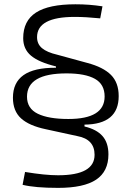

<svg xmlns="http://www.w3.org/2000/svg" viewBox="-20 -786 626 913"><path d="M544.4 -329.1Q544.4 -194.8 381.8 -193.4V-184.6Q439.5 -170.9 467.5 -138.9Q495.6 -106.9 495.6 -51.8Q495.6 29.3 437 68.4Q378.4 107.4 256.3 107.4Q146.5 107.4 87.4 92.8L99.1 31.7Q147.5 39.6 186 43.5Q224.6 47.4 256.3 47.4Q429.7 47.4 429.7 -49.8Q429.7 -123.5 348.6 -138.7L198.2 -171.4Q118.7 -188 80.1 -223.1Q41.5 -258.3 41.5 -321.3Q41.5 -393.1 91.8 -428.7Q142.1 -464.4 246.1 -463.9V-470.2Q164.1 -490.2 127.2 -521.5Q90.3 -552.7 90.3 -604.5Q90.3 -687 151.1 -726.3Q211.9 -765.6 338.4 -765.6Q373 -765.6 404.5 -763.2Q436 -760.7 467.3 -755.9L456.5 -698.7Q421.4 -702.1 391.8 -703.9Q362.3 -705.6 335.4 -705.6Q156.2 -705.6 156.2 -609.4Q156.2 -576.7 179.9 -556.9Q203.6 -537.1 252 -525.9L395 -486.8Q470.7 -466.8 507.6 -429.9Q544.4 -393.1 544.4 -329.1ZM108.4 -326.2Q108.4 -270 159.7 -245.1Q210.9 -220.2 305.2 -220.2Q477.5 -220.2 477.5 -327.1Q477.5 -385.3 431.4 -411.1Q385.3 -437 296.4 -437Q108.4 -437 108.4 -326.2Z"/></svg>

Font: Cascadia Mono PL Light
Style: Regular
Weight: 300
Monospace: yes
Designer: Aaron Bell
Foundry: Saja Typeworks
Version: Version 2404.023; ttfautohint (v1.8.4)